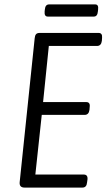

<svg xmlns="http://www.w3.org/2000/svg" viewBox="-20 -849 482 869"><path d="M91 0Q67 0 69 -24L137 -676Q138 -688 143 -694Q148 -700 160 -700H426Q444 -700 442 -678L441 -664Q438 -641 419 -641H201L175 -387H370Q389 -387 386 -365L385 -352Q382 -329 363 -329H169L140 -59H359Q378 -59 376 -37L374 -23Q372 0 353 0ZM196 -774Q180 -774 182 -797L183 -806Q185 -829 202 -829H411Q427 -829 424 -806L423 -797Q421 -774 405 -774Z"/></svg>

Font: Asap Condensed Condensed Light
Style: Italic
Weight: 300
Width: 3
Italic angle: -6°
Designer: Pablo Cosgaya
Foundry: Omnibus-Type
Version: Version 3.001; ttfautohint (v1.8.4.7-5d5b)